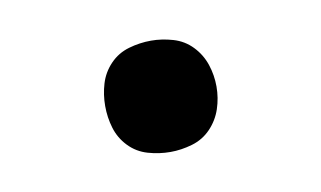

<svg xmlns="http://www.w3.org/2000/svg" viewBox="-34 -203 443 265"><g transform="rotate(-10 187.5 -70.0)"><path d="M188 8Q172 8 156.5 3.5Q141 -1 130 -12.5Q119 -24 114.5 -39Q110 -54 110 -70Q110 -86 114.5 -101Q119 -116 130 -127.5Q141 -139 156.5 -143.5Q172 -148 188 -148Q203 -148 218.5 -143.5Q234 -139 245 -127.5Q256 -116 261 -101Q266 -86 266 -70Q266 -54 261 -39Q256 -24 245 -12.5Q234 -1 218.5 3.5Q203 8 188 8Z"/></g></svg>

Font: Zed Sans
Style: Regular
Weight: 400
Designer: Belleve Invis
Foundry: Belleve Invis
Version: Version 1.0.0; ttfautohint (v1.8.4)